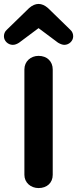

<svg xmlns="http://www.w3.org/2000/svg" viewBox="-44 -940 392 976"><path d="M-24 -755C-24 -732 -3 -712 21 -712C32 -712 42 -716 53 -723L152 -797L251 -723C263 -716 274 -712 283 -712C307 -712 328 -732 328 -755C328 -766 325 -779 312 -790L200 -899C184 -913 168 -920 152 -920C136 -920 120 -913 104 -899L-8 -790C-21 -779 -24 -766 -24 -755ZM152 16C195 16 224 -11 224 -51V-587C224 -628 195 -656 152 -656C112 -656 80 -628 80 -587V-51C80 -12 112 16 152 16Z"/></svg>

Font: Dongle
Style: Bold
Weight: 700
Designer: Yanghee Ryu
Foundry: Yanghee Ryu
Version: Version 2.000